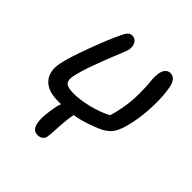

<svg xmlns="http://www.w3.org/2000/svg" viewBox="-181 -632 927 927"><g transform="rotate(45 282.5 -168.0)"><path d="M168.9 -21Q98.6 -21 67.1 -57.9Q35.6 -94.7 48.8 -157.2Q58.6 -206.1 95.9 -306.6Q133.3 -407.2 158.2 -458Q167.5 -479 176.8 -489Q186 -499 200.2 -499Q219.2 -499 230.2 -482.2Q241.2 -465.3 235.8 -437Q234.4 -429.2 213.6 -379.4Q192.9 -329.6 168.9 -264.2Q145 -198.7 136.2 -154.8Q130.9 -126 143.8 -113Q156.7 -100.1 196.8 -100.1Q240.2 -100.1 295.4 -113.5Q350.6 -127 396 -150.9Q406.2 -183.6 412.1 -216.8Q421.9 -265.6 422.1 -319.8Q422.4 -374 418.7 -401.9Q415 -429.7 418.9 -459Q427.7 -501 459 -501Q496.1 -501 504.9 -439.9Q512.7 -397.9 511 -330.3Q509.3 -262.7 497.1 -206.1Q484.4 -141.6 462.4 -110.8Q440.4 -80.1 388.2 -61Q320.3 -33.7 271 -26.9Q263.2 10.7 260.5 65.9Q257.8 121.1 254.9 136.2Q253.4 147.9 242.7 156.5Q231.9 165 215.8 165Q150.4 165 183.1 3.9Q186 -9.8 190.9 -21Z"/></g></svg>

Font: Shantell Sans Irregular
Style: Italic
Weight: 400
Italic angle: -11.31°
Designer: Stephen Nixon, Anya Danilova, Shantell Martin
Foundry: Arrow Type
Version: Version 1.006;[9816181b4]